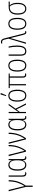

<svg xmlns="http://www.w3.org/2000/svg" viewBox="2402 -3216 1018 5861"><g transform="rotate(-90 2910.5 -285.0)"><path d="M137 204H175V-6C277 -149 342 -315 342 -529H304C304 -325 243 -171 164 -48H161C156 -78 144 -124 139 -146L43 -529H3L137 -5Z M539 10C557 10 571 7 581 2V-34C569 -28 555 -25 542 -25C502 -25 486 -57 486 -121V-529H448V-116C448 -25 485 10 539 10Z M805 10C885 10 926 -45 945 -100H948C951 -21 974 10 1024 10C1042 10 1056 6 1065 2V-30C1054 -26 1041 -24 1030 -24C999 -24 985 -48 985 -124V-529H954L950 -434H947C925 -505 874 -539 808 -539C702 -539 632 -449 632 -260C632 -83 694 10 805 10ZM810 -24C721 -24 671 -103 671 -260C671 -415 719 -504 811 -504C900 -504 947 -430 947 -299V-237C947 -93 889 -24 810 -24Z M1212 0H1245C1351 -144 1416 -312 1416 -529H1378C1378 -325 1320 -171 1238 -48H1235C1230 -78 1218 -124 1213 -146L1117 -529H1077Z M1587 0H1620C1726 -144 1791 -312 1791 -529H1753C1753 -325 1695 -171 1613 -48H1610C1605 -78 1593 -124 1588 -146L1492 -529H1452Z M2034 10C2114 10 2155 -45 2174 -100H2177C2180 -21 2203 10 2253 10C2271 10 2285 6 2294 2V-30C2283 -26 2270 -24 2259 -24C2228 -24 2214 -48 2214 -124V-529H2183L2179 -434H2176C2154 -505 2103 -539 2037 -539C1931 -539 1861 -449 1861 -260C1861 -83 1923 10 2034 10ZM2039 -24C1950 -24 1900 -103 1900 -260C1900 -415 1948 -504 2040 -504C2129 -504 2176 -430 2176 -299V-237C2176 -93 2118 -24 2039 -24Z M2673 -529H2629L2462 -291C2447 -271 2437 -255 2423 -234H2422C2423 -279 2424 -324 2424 -368V-529H2387V0H2424V-191L2499 -290L2645 0H2686L2524 -320Z M2910 -606H2934L3002 -767V-774H2958L2910 -616ZM3103 -265C3103 -433 3049 -539 2923 -539C2801 -539 2739 -442 2739 -266C2739 -90 2802 10 2922 10C3043 10 3103 -89 3103 -265ZM2777 -266C2777 -419 2823 -505 2923 -505C3026 -505 3065 -411 3065 -266C3065 -108 3020 -24 2922 -24C2823 -24 2777 -112 2777 -266Z M3555 7C3574 7 3590 4 3597 1V-32C3587 -29 3577 -27 3564 -27C3523 -27 3509 -49 3509 -104V-496H3596V-529H3152V-496H3237V0H3274V-496H3471V-99C3471 -27 3498 7 3555 7Z M4020 -265C4020 -433 3966 -539 3840 -539C3718 -539 3656 -442 3656 -266C3656 -90 3719 10 3839 10C3960 10 4020 -89 4020 -265ZM3694 -266C3694 -419 3740 -505 3840 -505C3943 -505 3982 -411 3982 -266C3982 -108 3937 -24 3839 -24C3740 -24 3694 -112 3694 -266Z M4279 10C4394 10 4452 -81 4452 -278C4452 -370 4442 -439 4423 -529H4384C4406 -441 4414 -353 4414 -273C4414 -111 4374 -25 4281 -25C4202 -25 4178 -71 4178 -175V-529H4141V-173C4141 -40 4185 10 4279 10Z M4861 10C4875 10 4883 7 4890 4V-29C4885 -27 4876 -25 4866 -25C4841 -25 4825 -40 4813 -93L4670 -661C4650 -739 4613 -765 4561 -765C4540 -765 4525 -760 4515 -757V-720C4527 -726 4543 -730 4558 -730C4596 -730 4619 -712 4634 -651L4662 -533L4504 0H4543L4659 -406C4666 -428 4672 -450 4677 -471H4680C4686 -446 4689 -437 4703 -377L4777 -86C4793 -17 4814 10 4861 10Z M5297 -265C5297 -433 5243 -539 5117 -539C4995 -539 4933 -442 4933 -266C4933 -90 4996 10 5116 10C5237 10 5297 -89 5297 -265ZM4971 -266C4971 -419 5017 -505 5117 -505C5220 -505 5259 -411 5259 -266C5259 -108 5214 -24 5116 -24C5017 -24 4971 -112 4971 -266Z M5573 10C5688 10 5755 -84 5755 -254C5755 -351 5738 -441 5674 -496H5794V-529H5628C5467 -529 5395 -430 5395 -256C5395 -92 5455 10 5573 10ZM5574 -24C5475 -24 5433 -111 5433 -256C5433 -410 5489 -496 5622 -496H5638C5704 -440 5718 -350 5718 -255C5718 -107 5668 -24 5574 -24Z"/></g></svg>

Font: Noto Sans Condensed ExtraLight
Style: Regular
Weight: 200
Width: 3
Designer: Monotype Design Team
Foundry: Monotype Imaging Inc.
Version: Version 2.013